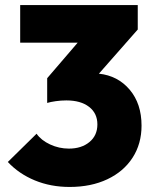

<svg xmlns="http://www.w3.org/2000/svg" viewBox="-20 -729 609 761"><path d="M372 -437Q447 -429 494 -373.5Q541 -318 541 -231Q541 -159 505.5 -104Q470 -49 405.5 -18.5Q341 12 256 12Q181 12 118 -14Q55 -40 11 -87L125 -199Q143 -173 178.5 -156.5Q214 -140 253 -140Q303 -140 334.5 -166Q366 -192 366 -236Q366 -280 333 -305.5Q300 -331 243 -331Q222 -331 201 -328Q180 -325 167 -321V-419L288 -560H60V-709H526V-612Z"/></svg>

Font: Outfit Extra Bold
Style: Regular
Weight: 800
Designer: Rodrigo Fuenzalida
Foundry: fragTYPE
Version: Version 1.000